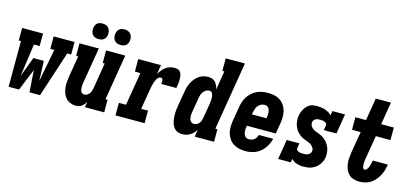

<svg xmlns="http://www.w3.org/2000/svg" viewBox="-63 -1215 3626 1688"><g transform="rotate(15 1750.0 -371.5)"><path d="M51 0 52 -416H32V-530H222V-416H170L128 -118L196 -300H291L298 -118L355 -416H319V-530H510L509 -526V-416H473L337 0H241L227 -199L146 0Z M661 8Q635 8 611.5 -2Q588 -12 572 -30Q556 -48 547.5 -72Q539 -96 536 -121Q533 -146 535 -172Q537 -198 541 -225L573 -416H554V-530H730L676 -206Q674 -196 673 -185.5Q672 -175 672 -164.5Q672 -154 673.5 -144.5Q675 -135 679 -126Q683 -117 691 -111.5Q699 -106 709 -106Q722 -106 734.5 -112.5Q747 -119 755.5 -129.5Q764 -140 768.5 -153Q773 -166 775 -178L814 -416H796V-530H971L902 -114H921V0H745L754 -50Q746 -37 736.5 -26Q727 -15 715 -6.5Q703 2 689 5Q675 8 661 8ZM906 -609Q889 -609 873.5 -615Q858 -621 848.5 -634Q839 -647 836.5 -663.5Q834 -680 837 -697Q839 -709 845 -720Q851 -731 861 -738.5Q871 -746 883 -748.5Q895 -751 906 -751Q923 -751 938.5 -745Q954 -739 963.5 -726Q973 -713 976 -696.5Q979 -680 976 -663Q974 -651 968 -640Q962 -629 952 -621.5Q942 -614 930 -611.5Q918 -609 906 -609ZM706 -609Q689 -609 673.5 -615Q658 -621 648.5 -634Q639 -647 636.5 -663.5Q634 -680 637 -697Q639 -709 645 -720Q651 -731 661 -738.5Q671 -746 683 -748.5Q695 -751 706 -751Q723 -751 738.5 -745Q754 -739 763.5 -726Q773 -713 776 -696.5Q779 -680 776 -663Q774 -651 768 -640Q762 -629 752 -621.5Q742 -614 730 -611.5Q718 -609 706 -609Z M1024 0V-114H1089L1139 -416H1089V-530H1296L1282 -445Q1293 -464 1306 -481Q1319 -498 1336.5 -511.5Q1354 -525 1374.5 -531.5Q1395 -538 1415 -538Q1429 -538 1442 -535.5Q1455 -533 1464.5 -524.5Q1474 -516 1478.5 -504Q1483 -492 1485 -479Q1487 -466 1487 -452.5Q1487 -439 1486 -425.5Q1485 -412 1483 -398.5Q1481 -385 1478 -371H1340Q1341 -377 1342 -382.5Q1343 -388 1343 -393.5Q1343 -399 1342.5 -404.5Q1342 -410 1339.5 -415Q1337 -420 1332 -422Q1327 -424 1322 -424Q1310 -424 1301 -415Q1292 -406 1286 -395Q1280 -384 1276 -373Q1272 -362 1269 -351Q1266 -340 1263.5 -328.5Q1261 -317 1259 -305L1227 -114H1289V0Z M1632 8Q1613 8 1595.5 2.5Q1578 -3 1565.5 -15Q1553 -27 1545 -43Q1537 -59 1532.5 -76.5Q1528 -94 1526.5 -112.5Q1525 -131 1525 -149.5Q1525 -168 1527.5 -187Q1530 -206 1533 -225L1555 -355Q1558 -376 1564 -397.5Q1570 -419 1580.5 -440Q1591 -461 1605.5 -479.5Q1620 -498 1639 -511.5Q1658 -525 1680.5 -531.5Q1703 -538 1725 -538Q1744 -538 1761.5 -532Q1779 -526 1790.5 -513Q1802 -500 1809 -483.5Q1816 -467 1820 -449L1848 -621H1830V-735H2005L1902 -114H1921V0H1745L1756 -65Q1746 -49 1732.5 -35Q1719 -21 1702.5 -11Q1686 -1 1668 3.5Q1650 8 1632 8ZM1708 -106Q1721 -106 1734 -112Q1747 -118 1755.5 -129Q1764 -140 1768.5 -152.5Q1773 -165 1775 -178L1797 -308Q1798 -317 1799 -325.5Q1800 -334 1801 -343Q1802 -352 1802 -360.5Q1802 -369 1801 -377.5Q1800 -386 1798 -394Q1796 -402 1792 -409Q1788 -416 1780.5 -420Q1773 -424 1765 -424Q1749 -424 1735 -415.5Q1721 -407 1711.5 -394Q1702 -381 1697 -366Q1692 -351 1690 -336L1668 -206Q1666 -195 1665 -184.5Q1664 -174 1664.5 -163.5Q1665 -153 1667 -143Q1669 -133 1674 -124.5Q1679 -116 1688.5 -111Q1698 -106 1708 -106Z M2210 8Q2180 8 2151.5 2Q2123 -4 2099 -19Q2075 -34 2059 -57Q2043 -80 2035 -107.5Q2027 -135 2027.5 -165Q2028 -195 2033 -225L2055 -355Q2059 -379 2067 -403.5Q2075 -428 2090 -450Q2105 -472 2125.5 -490Q2146 -508 2170 -519Q2194 -530 2219.5 -534Q2245 -538 2269 -538Q2299 -538 2327.5 -532Q2356 -526 2379 -510.5Q2402 -495 2418 -472Q2434 -449 2441 -421.5Q2448 -394 2447.5 -364.5Q2447 -335 2442 -305L2426 -211H2162V-207Q2160 -195 2159 -183.5Q2158 -172 2159 -160.5Q2160 -149 2163 -138.5Q2166 -128 2172 -119Q2178 -110 2188.5 -105.5Q2199 -101 2210 -101Q2223 -101 2235.5 -104.5Q2248 -108 2258.5 -116Q2269 -124 2275.5 -135.5Q2282 -147 2285 -160H2416Q2408 -125 2389.5 -93Q2371 -61 2342.5 -37Q2314 -13 2279.5 -2.5Q2245 8 2210 8ZM2180 -319H2313V-323Q2315 -335 2316 -346.5Q2317 -358 2316.5 -369Q2316 -380 2313 -391Q2310 -402 2304 -411Q2298 -420 2288 -424.5Q2278 -429 2267 -429Q2250 -429 2234 -421Q2218 -413 2207.5 -399Q2197 -385 2191.5 -369Q2186 -353 2183 -337Z M2734 8Q2703 8 2673 -1.5Q2643 -11 2625 -33L2619 0H2504L2534 -181H2649L2642 -136Q2640 -126 2647 -118Q2654 -110 2663.5 -106.5Q2673 -103 2683.5 -102Q2694 -101 2705 -101Q2715 -101 2726 -102Q2737 -103 2747.5 -108Q2758 -113 2765.5 -121.5Q2773 -130 2775 -141Q2778 -157 2770.5 -171Q2763 -185 2751.5 -194.5Q2740 -204 2725.5 -209.5Q2711 -215 2697 -220.5Q2683 -226 2669 -232.5Q2655 -239 2643.5 -248Q2632 -257 2621.5 -268Q2611 -279 2603 -292Q2595 -305 2589.5 -319Q2584 -333 2581 -348.5Q2578 -364 2577.5 -379.5Q2577 -395 2580 -411Q2582 -427 2587.5 -443Q2593 -459 2601.5 -474Q2610 -489 2621.5 -502Q2633 -515 2648 -524Q2663 -533 2679.5 -535.5Q2696 -538 2712 -538Q2732 -538 2751 -535.5Q2770 -533 2787.5 -527.5Q2805 -522 2821 -512.5Q2837 -503 2849 -489L2856 -530H2971L2941 -349H2826L2834 -394Q2835 -404 2828 -412Q2821 -420 2811.5 -423.5Q2802 -427 2792 -428Q2782 -429 2771 -429Q2761 -429 2751 -427.5Q2741 -426 2732 -421.5Q2723 -417 2716.5 -408.5Q2710 -400 2708 -390Q2706 -374 2713 -360Q2720 -346 2731 -336.5Q2742 -327 2756 -321Q2770 -315 2784.5 -310Q2799 -305 2812.5 -298.5Q2826 -292 2838 -283Q2850 -274 2860.5 -263Q2871 -252 2879 -239.5Q2887 -227 2893 -213.5Q2899 -200 2902 -184.5Q2905 -169 2905.5 -153.5Q2906 -138 2904 -122Q2901 -103 2893 -85Q2885 -67 2873 -51Q2861 -35 2844.5 -23Q2828 -11 2809.5 -4Q2791 3 2772 5.5Q2753 8 2734 8Z M3244 8Q3217 8 3192 0.5Q3167 -7 3149 -24Q3131 -41 3121 -64.5Q3111 -88 3107 -114Q3103 -140 3105 -167Q3107 -194 3111 -221L3144 -416H3065V-530H3162L3196 -735H3334L3300 -530H3415V-416H3282L3246 -202Q3245 -193 3243.5 -184Q3242 -175 3241.5 -166Q3241 -157 3241.5 -148Q3242 -139 3243.5 -130Q3245 -121 3249.5 -113.5Q3254 -106 3263 -106Q3272 -106 3279 -113.5Q3286 -121 3290 -129Q3294 -137 3297.5 -145.5Q3301 -154 3303.5 -162.5Q3306 -171 3307.5 -180Q3309 -189 3311 -197Q3311 -198 3311 -199.5Q3311 -201 3312 -202H3448Q3448 -200 3447.5 -197Q3447 -194 3447 -192Q3443 -166 3435 -142Q3427 -118 3414 -95Q3401 -72 3383 -51.5Q3365 -31 3342.5 -17.5Q3320 -4 3294.5 2Q3269 8 3244 8Z"/></g></svg>

Font: Iosevka Slab Heavy Oblique
Style: Regular
Weight: 900
Italic angle: -9°
Monospace: yes
Designer: Belleve Invis
Foundry: Belleve Invis
Version: Version 11.1.1; ttfautohint (v1.8.3)